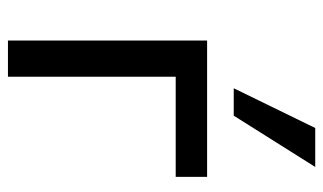

<svg xmlns="http://www.w3.org/2000/svg" viewBox="-185 -628 813 483"><g transform="rotate(90 221.5 -386.5)"><path d="M82 0V-501H425V-422H173V0ZM202 -568 302 -773H400L271 -568Z"/></g></svg>

Font: Nunitoga
Style: Medium
Weight: 500
Designer: Vernon Adams
Foundry: Vernon Adams
Version: Version 1.0